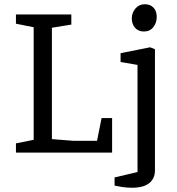

<svg xmlns="http://www.w3.org/2000/svg" viewBox="-20 -716 830 901"><path d="M54.8 0V-43.2L138 -59.9V-588.1L54.8 -604.8V-648H314.7V-600.7L223.6 -585.8V-63.2L322.3 -55.4H435.4L456.7 -161.8H506.1V0ZM600.4 165Q574.9 165 552.3 161.4Q529.7 157.8 517.7 155V116.6L625.3 91.3V-411.4L545.8 -425V-466.4L684.5 -494.1L707.2 -484.8V83Q707.2 122.2 680 143.6Q652.8 165 600.4 165ZM654.9 -568.2Q629.1 -568.2 613.8 -585.5Q598.5 -602.8 598.5 -629.9Q598.5 -656 615.6 -676.1Q632.6 -696.1 659.7 -696.1Q684.8 -696.1 700.2 -680.4Q715.5 -664.7 715.5 -636.2Q715.5 -609.3 699.6 -588.8Q683.6 -568.2 654.9 -568.2Z"/></svg>

Font: Faustina Light
Style: Regular
Weight: 300
Designer: Alfonso Garcia
Foundry: http://www.omnibus-type.com
Version: Version 1.200